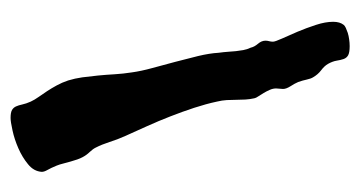

<svg xmlns="http://www.w3.org/2000/svg" viewBox="-179 -507 681 363"><g transform="rotate(-90 161.5 -325.5)"><path d="M295.9 -16.1Q294.4 -14.2 290.3 -12.2Q286.1 -10.3 280.8 -8.5Q275.4 -6.8 268.8 -5.9Q262.2 -4.9 255.9 -4.9Q243.7 -4.9 238.5 -7.8Q233.4 -10.7 231.4 -16.4Q229.5 -22 228.3 -29.5Q227.1 -37.1 222.2 -45.9Q218.3 -52.7 210.2 -58.8Q202.1 -64.9 196.8 -74.2Q194.3 -78.1 192.6 -85.9Q190.9 -93.8 188 -102.1Q185.1 -108.9 179.9 -116.9Q174.8 -125 174.8 -130.9Q174.8 -133.8 175.3 -137.5Q175.8 -141.1 175.8 -144Q175.8 -149.9 173.1 -156Q170.4 -162.1 167.2 -167.5Q164.1 -172.9 160.9 -177.5Q157.7 -182.1 157.2 -185.1Q155.3 -193.8 154.8 -202.1Q154.3 -210.4 154.3 -219.2Q154.3 -228 153.8 -237.1Q153.3 -246.1 150.9 -255.9Q146.5 -276.4 139.2 -298.8Q131.8 -321.3 123 -343.8Q114.3 -366.2 104.5 -387.9Q94.7 -409.7 85.9 -429.2Q79.1 -444.3 74.5 -459Q69.8 -473.6 64 -484.9Q61.5 -490.2 55.7 -496.3Q49.8 -502.4 45.9 -509.8Q43.5 -514.2 41.5 -520Q39.6 -525.9 37.6 -532.5Q35.6 -539.1 33.9 -546.1Q32.2 -553.2 29.8 -559.1Q25.4 -569.8 21.7 -576.2Q18.1 -582.5 18.1 -586.9Q19 -602.1 32.5 -613Q45.9 -624 62.7 -631.3Q79.6 -638.7 96.2 -642.3Q112.8 -646 120.1 -646Q130.4 -646 135 -643.3Q139.6 -640.6 141.8 -635.7Q144 -630.9 145.5 -623.8Q147 -616.7 150.9 -607.9Q154.3 -600.6 159.7 -593Q165 -585.4 170.7 -576.9Q176.3 -568.4 181.6 -558.6Q187 -548.8 190.9 -537.1Q194.8 -524.4 196.8 -510.3Q198.7 -496.1 200.2 -480.7Q201.7 -465.3 202.6 -449.2Q203.6 -433.1 206.1 -417Q208.5 -399.4 214.4 -377.9Q220.2 -356.4 226.1 -334.5Q231.9 -312.5 237.1 -291.3Q242.2 -270 243.2 -252.9Q244.6 -242.7 245.1 -234.9Q245.6 -227.1 246.3 -220Q247.1 -212.9 248.3 -206.1Q249.5 -199.2 252.9 -191.9Q254.4 -185.1 260.3 -178.2Q266.1 -171.4 266.1 -164.1Q266.1 -160.2 265.1 -157Q264.2 -153.8 264.2 -149.9Q264.2 -146 270 -133.1Q275.9 -120.1 283 -103.5Q290 -86.9 295.9 -68.8Q301.8 -50.8 301.8 -36.1Q301.8 -23.4 295.9 -16.1Z"/></g></svg>

Font: Freckle Face
Style: Regular
Weight: 400
Designer: Astigmatic (AOETI)
Foundry: Astigmatic (AOETI)
Version: Version 1.000